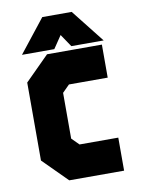

<svg xmlns="http://www.w3.org/2000/svg" viewBox="-80 -754 601 810"><g transform="rotate(-10 220.0 -349.0)"><path d="M150.5 0 47.5 -103V-437L150.5 -540H385.5V-398.5H219.5L189 -368V-172L219.5 -141.5H385.5V0ZM158 -698H284L396 -556H257.5L221 -610L184.5 -556H46Z"/></g></svg>

Font: Tourney Condensed Black
Style: Regular
Weight: 900
Width: 3
Designer: Tyler Finck
Foundry: Etcetera Type Co
Version: Version 1.010; ttfautohint (v1.8.3)